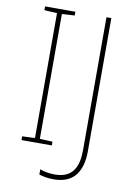

<svg xmlns="http://www.w3.org/2000/svg" viewBox="-96 -775 707 1010"><g transform="rotate(10 257.0 -270.0)"><path d="M223 0V-20L155 -23V-690L223 -694V-714H61V-694L129 -690V-23L61 -20V0ZM264 174C376 174 415 97 415 -2V-714H389V-5C389 86 360 148 264 148C233 148 203 142 185 134V162C202 168 227 174 264 174Z"/></g></svg>

Font: Noto Sans Syriac Eastern Thin
Style: Regular
Weight: 100
Designer: Patrick Giasson and the Monotype Design Team
Foundry: Monotype Imaging Inc.
Version: Version 3.001